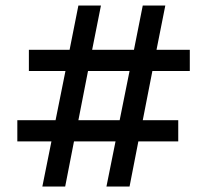

<svg xmlns="http://www.w3.org/2000/svg" viewBox="-20 -725 744 698"><path d="M415 -288 451 -467H300L265 -288ZM670 -467H534L499 -288H628V-211H483L451 -47H367L400 -211H249L217 -47H134L167 -211H43V-288H182L218 -467H85V-544H233L265 -705H347L315 -544H467L499 -705H581L549 -544H670Z"/></svg>

Font: Halant SemiBold
Style: Regular
Weight: 600
Designer: Hitesh Malaviya (Devanagari), Satya Rajpurohit (Latin)
Foundry: Indian Type Foundry
Version: Version 1.101;PS 1.0;hotconv 1.0.78;makeotf.lib2.5.61930; tt